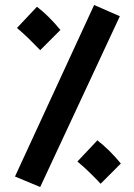

<svg xmlns="http://www.w3.org/2000/svg" viewBox="-20 -718 538 769"><path d="M40 -11 357 -698 460 -653 141 31ZM48 -606 128 -691Q175 -655 222 -598L141 -517Q117 -542 95 -563.5Q73 -585 48 -606ZM369 3Q364 -2 341 -25Q318 -48 290 -71L370 -156Q421 -116 464 -63L383 18Z"/></svg>

Font: Noto Sans Arabic Cond
Style: Bold
Weight: 700
Width: 3
Designer: Nadine Chahine
Foundry: Monotype Imaging Inc.
Version: Version 1.001